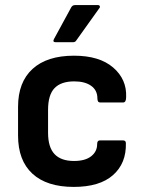

<svg xmlns="http://www.w3.org/2000/svg" viewBox="-20 -723 566 755"><path d="M270 12Q164 12 107.5 -40Q51 -92 51 -190V-303Q51 -400 108 -452Q165 -504 271 -504Q371 -504 425 -457.5Q479 -411 476 -341Q476 -320 464 -320H374Q363 -320 363 -336Q363 -368 338.5 -385.5Q314 -403 272 -403Q220 -403 194.5 -376.5Q169 -350 169 -291V-201Q169 -144 194.5 -117Q220 -90 271 -90Q315 -90 338.5 -108.5Q362 -127 362 -156Q362 -171 373 -171H463Q475 -171 475 -160Q477 -81 424.5 -34.5Q372 12 270 12ZM199 -557Q186 -557 192 -569L260 -694Q265 -703 275 -703H365Q371 -703 372.5 -698.5Q374 -694 370 -690L280 -564Q276 -557 267 -557Z"/></svg>

Font: Sofia Sans
Style: Bold
Weight: 700
Designer: Botio Nikoltchev, Ani Petrova
Foundry: lettersoup
Version: Version 4.100; ttfautohint (v1.8.4.7-5d5b)